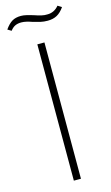

<svg xmlns="http://www.w3.org/2000/svg" viewBox="-171 -943 573 992"><g transform="rotate(-15 115.5 -447.5)"><path d="M94 -729H132V0H94ZM99 -848Q85 -853 70.5 -856.5Q56 -860 43 -860Q24 -860 10 -853.5Q-4 -847 -16 -831L-36 -843Q-17 -870 2 -881.5Q21 -893 50 -893Q63 -893 80 -889Q97 -885 113 -880Q136 -872 153 -868Q170 -864 186 -865Q203 -865 218.5 -872.5Q234 -880 246 -895L267 -882Q249 -856 228 -844.5Q207 -833 178 -833Q157 -833 139.5 -837Q122 -841 99 -848Z"/></g></svg>

Font: Mona Sans VF XLt
Style: Regular
Weight: 200
Designer: Deni Anggara
Foundry: GitHub
Version: Version 2.000;Glyphs 3.2.3 (3260)